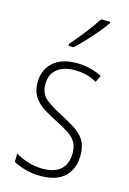

<svg xmlns="http://www.w3.org/2000/svg" viewBox="-119 -873 598 890"><g transform="rotate(15 180.5 -428.0)"><path d="M323 -181Q323 -116 284 -78.5Q245 -41 168 -41Q126 -41 92.5 -51Q59 -61 37 -73V-114Q64 -97 98 -86.5Q132 -76 168 -76Q228 -76 256.5 -104Q285 -132 285 -181Q285 -214 272 -235Q259 -256 234 -272Q209 -288 175 -305Q137 -324 107.5 -343Q78 -362 60.5 -389Q43 -416 43 -458Q43 -516 82.5 -553Q122 -590 196 -590Q231 -590 262 -582Q293 -574 318 -561L302 -528Q257 -556 195 -556Q143 -556 111.5 -531Q80 -506 80 -458Q80 -413 109 -389Q138 -365 191 -338Q227 -319 257.5 -300Q288 -281 305.5 -253.5Q323 -226 323 -181ZM296 -808Q280 -785 256.5 -757Q233 -729 208 -702.5Q183 -676 162 -657H138V-667Q170 -704 199.5 -741.5Q229 -779 252 -815H296Z"/></g></svg>

Font: Noto Sans Tamil UI Condensed ExtraLight
Style: Regular
Weight: 200
Width: 3
Designer: Jelle Bosma - Monotype Design Team
Foundry: Monotype Imaging Inc.
Version: Version 2.004; ttfautohint (v1.8.4.7-5d5b)